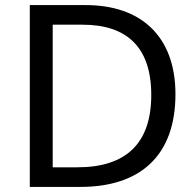

<svg xmlns="http://www.w3.org/2000/svg" viewBox="-20 -734 770 754"><path d="M97 0H296C531 0 669 -123 669 -364C669 -593 532 -714 317 -714H97ZM187 -77V-637H304C476 -637 574 -551 574 -361C574 -173 477 -77 284 -77Z"/></svg>

Font: Noto Sans Math
Style: Regular
Weight: 400
Designer: Monotype Design Team, Delve Withrington, Jeff Kellem
Foundry: Monotype Imaging Inc., Delve Fonts LLC
Version: Version 3.000